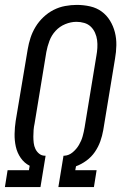

<svg xmlns="http://www.w3.org/2000/svg" viewBox="-20 -763 515 783"><path d="M0 0 11 -69H98L101 -87Q79 -98 64.5 -119Q50 -140 44.5 -165Q39 -190 39.5 -217Q40 -244 44 -270L93 -562Q97 -586 104.5 -609Q112 -632 125 -653.5Q138 -675 157 -693Q176 -711 198.5 -722.5Q221 -734 245.5 -738.5Q270 -743 293 -743Q321 -743 347.5 -737Q374 -731 394.5 -716Q415 -701 428.5 -679Q442 -657 448.5 -631.5Q455 -606 454.5 -578.5Q454 -551 449 -523L401 -232Q397 -209 389 -186.5Q381 -164 367 -143.5Q353 -123 332.5 -108Q312 -93 290 -85L287 -69H374L363 0H218L239 -128H243Q261 -129 276.5 -142Q292 -155 302 -172Q312 -189 317 -207Q322 -225 325 -243L373 -535Q376 -551 377 -567.5Q378 -584 376 -599.5Q374 -615 367.5 -629.5Q361 -644 350 -654.5Q339 -665 323.5 -669.5Q308 -674 292 -674Q269 -674 246 -664.5Q223 -655 206.5 -637Q190 -619 181.5 -596Q173 -573 169 -551L121 -259Q118 -246 117 -232.5Q116 -219 116 -206Q116 -193 117.5 -180Q119 -167 124.5 -155.5Q130 -144 140 -136Q150 -128 163 -128H166L145 0Z"/></svg>

Font: Iosevka QP
Style: Italic
Weight: 400
Italic angle: -9°
Designer: Belleve Invis
Foundry: Belleve Invis
Version: Version 20.0.0; ttfautohint (v1.8.4)